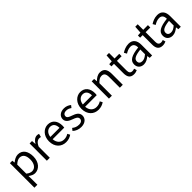

<svg xmlns="http://www.w3.org/2000/svg" viewBox="328 -2131 3824 3824"><g transform="rotate(-45 2240.5 -218.5)"><path d="M82 205H165V41L163 -44C207 -9 253 12 297 12C408 12 508 -85 508 -250C508 -401 440 -498 315 -498C259 -498 204 -467 160 -430H157L150 -486H82ZM283 -58C251 -58 209 -71 165 -108V-362C212 -406 253 -428 294 -428C385 -428 422 -357 422 -250C422 -130 363 -58 283 -58Z M637 0H720V-312C753 -394 802 -423 843 -423C862 -423 873 -421 887 -417L905 -488C890 -495 875 -498 853 -498C799 -498 749 -459 715 -398H712L705 -486H637Z M1171 12C1238 12 1290 -8 1332 -38L1303 -91C1269 -68 1228 -55 1181 -55C1089 -55 1028 -121 1021 -221H1348C1351 -237 1352 -252 1352 -270C1352 -410 1281 -498 1157 -498C1046 -498 939 -401 939 -243C939 -82 1041 12 1171 12ZM1021 -285C1031 -378 1091 -432 1159 -432C1233 -432 1278 -381 1278 -285Z M1598 12C1713 12 1776 -54 1776 -133C1776 -221 1703 -254 1627 -281C1566 -302 1524 -320 1524 -364C1524 -400 1551 -434 1613 -434C1656 -434 1691 -420 1725 -395L1763 -443C1725 -475 1673 -498 1612 -498C1506 -498 1444 -438 1444 -360C1444 -280 1514 -245 1587 -219C1642 -199 1696 -178 1696 -128C1696 -86 1665 -53 1601 -53C1541 -53 1497 -71 1455 -106L1417 -58C1462 -14 1527 12 1598 12Z M2086 12C2153 12 2205 -8 2247 -38L2218 -91C2184 -68 2143 -55 2096 -55C2004 -55 1943 -121 1936 -221H2263C2266 -237 2267 -252 2267 -270C2267 -410 2196 -498 2072 -498C1961 -498 1854 -401 1854 -243C1854 -82 1956 12 2086 12ZM1936 -285C1946 -378 2006 -432 2074 -432C2148 -432 2193 -381 2193 -285Z M2386 0H2469V-352C2517 -401 2552 -426 2601 -426C2665 -426 2693 -388 2693 -297V0H2776V-308C2776 -432 2730 -498 2627 -498C2560 -498 2510 -462 2464 -416H2461L2454 -486H2386Z M3086 12C3119 12 3152 3 3178 -9L3161 -68C3141 -59 3123 -56 3105 -56C3050 -56 3030 -90 3030 -149V-419H3162V-486H3030V-642H2961L2951 -486L2875 -481V-419H2947V-151C2947 -54 2982 12 3086 12Z M3363 12C3424 12 3477 -19 3523 -58H3526L3534 0H3602V-299C3602 -419 3551 -498 3433 -498C3355 -498 3287 -465 3242 -435L3274 -379C3312 -404 3363 -429 3419 -429C3498 -429 3518 -370 3519 -309C3311 -286 3221 -234 3221 -126C3221 -38 3282 12 3363 12ZM3386 -56C3339 -56 3302 -77 3302 -131C3302 -194 3355 -231 3519 -250V-118C3472 -77 3433 -56 3386 -56Z M3894 12C3927 12 3960 3 3986 -9L3969 -68C3949 -59 3931 -56 3913 -56C3858 -56 3838 -90 3838 -149V-419H3970V-486H3838V-642H3769L3759 -486L3683 -481V-419H3755V-151C3755 -54 3790 12 3894 12Z M4171 12C4232 12 4285 -19 4331 -58H4334L4342 0H4410V-299C4410 -419 4359 -498 4241 -498C4163 -498 4095 -465 4050 -435L4082 -379C4120 -404 4171 -429 4227 -429C4306 -429 4326 -370 4327 -309C4119 -286 4029 -234 4029 -126C4029 -38 4090 12 4171 12ZM4194 -56C4147 -56 4110 -77 4110 -131C4110 -194 4163 -231 4327 -250V-118C4280 -77 4241 -56 4194 -56Z"/></g></svg>

Font: SSansPro
Style: Regular
Weight: 400
Designer: Paul D. Hunt
Foundry: Adobe Systems Incorporated
Version: Version 3.006;hotconv 1.0.111;makeotfexe 2.5.65597